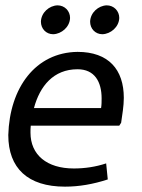

<svg xmlns="http://www.w3.org/2000/svg" viewBox="-20 -688 531 718"><path d="M242 -621C242 -647 222 -668 195 -668C164 -667 134 -641 133 -607C133 -581 152 -560 179 -560C210 -561 241 -587 242 -621ZM426 -621C426 -647 406 -668 379 -668C348 -667 318 -641 317 -607C317 -581 336 -560 363 -560C394 -561 425 -587 426 -621ZM360 -320C360 -309 360 -296 358 -284H107C129 -366 180 -429 270 -429C334 -429 360 -382 360 -320ZM11 -183C11 -59 84 10 223 10C275 10 328 1 383 -17L377 -77C338 -64 297 -58 256 -58C155 -58 94 -109 94 -192C94 -200 94 -209 95 -218H426L433 -229C437 -258 443 -291 443 -322C443 -428 386 -494 270 -494C112 -492 16 -359 11 -183Z"/></svg>

Font: Cantarell
Style: Oblique
Weight: 400
Italic angle: -8°
Designer: Dave Crossland
Version: Version 0.024